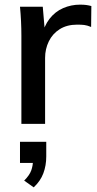

<svg xmlns="http://www.w3.org/2000/svg" viewBox="-20 -533 417 826"><path d="M72 0V-379Q72 -410 70.5 -441.5Q69 -473 66 -504H164L175 -374H159Q169 -421 193 -452Q217 -483 251.5 -498Q286 -513 324 -513Q340 -513 351 -511.5Q362 -510 373 -507L372 -417Q355 -424 342.5 -425.5Q330 -427 312 -427Q268 -427 237 -407.5Q206 -388 190 -355Q174 -322 174 -284V0ZM125 273 84 244Q107 221 114.5 200Q122 179 122 155L146 168H66V77H179V140Q179 179 166.5 212.5Q154 246 125 273Z"/></svg>

Font: Mulish ExtraLight SemiBold
Style: Regular
Weight: 600
Version: Version 3.603